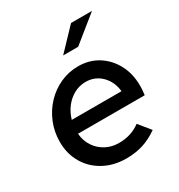

<svg xmlns="http://www.w3.org/2000/svg" viewBox="-174 -845 910 974"><g transform="rotate(-30 281.5 -358.0)"><path d="M285.3 9.7Q212.3 9.7 155.2 -21.2Q98 -52 65.7 -106.8Q33.3 -161.7 33.3 -231.3Q33.3 -290 54.5 -342.2Q75.7 -394.3 113.3 -434Q151 -473.7 200.2 -496Q249.3 -518.3 305.3 -518.3Q370 -518.3 420.3 -486.7Q470.7 -455 499.7 -400.5Q528.7 -346 528.7 -275.3Q528.7 -265 528 -252.7Q527.3 -240.3 524.7 -222H134Q137.3 -180 158.7 -147.3Q180 -114.7 214.5 -96Q249 -77.3 291.7 -77.3Q364 -77.3 416.7 -117L471.7 -49.3Q427.7 -18.3 382.8 -4.3Q338 9.7 285.3 9.7ZM141.7 -298.7H433Q427 -356.7 389.7 -393.7Q352.3 -430.7 298.3 -430.7Q261.7 -430.7 230 -413.5Q198.3 -396.3 175.5 -366.7Q152.7 -337 141.7 -298.7ZM267.3 -603.7 384.3 -726.3H507L355.3 -603.7Z"/></g></svg>

Font: Red Hat Display VF
Style: Italic
Weight: 300
Italic angle: -12°
Designer: Pentagram, MCKL
Foundry: Pentagram, MCKL
Version: Version 1.010